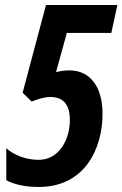

<svg xmlns="http://www.w3.org/2000/svg" viewBox="-20 -734 487 764"><path d="M134 10C320 10 388 -146 388 -281C388 -391 337 -454 256 -454C240 -454 223 -452 203 -447L246 -603H423L447 -714H163L70 -365L106 -330C132 -340 156 -348 181 -348C233 -348 258 -316 258 -257C258 -177 214 -98 134 -98C84 -98 37 -116 5 -144V-17C34 -1 77 10 134 10Z"/></svg>

Font: Noto Sans ExtraCondensed
Style: Bold Italic
Weight: 700
Width: 2
Italic angle: -12°
Designer: Monotype Design Team
Foundry: Monotype Imaging Inc.
Version: Version 2.013